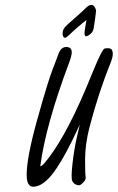

<svg xmlns="http://www.w3.org/2000/svg" viewBox="-20 -728 466 759"><path d="M321.8 -648.9Q289.6 -624.5 252 -588.4Q240.7 -578.6 237.3 -578.6Q227.5 -579.6 227.5 -595.9Q227.5 -612.3 240.5 -624.8Q253.4 -637.2 279.5 -659.9Q305.7 -682.6 318.4 -695.6Q331.1 -708.5 340.6 -708.5Q350.1 -708.5 355 -699.2Q359.9 -689.9 359.9 -685.5Q359.9 -681.2 356.4 -657Q353 -632.8 350.6 -617.4Q348.1 -602.1 337.2 -593.3Q326.2 -584.5 319.3 -584.5Q314.5 -585.4 314.2 -596.2Q314 -606.9 321.8 -648.9ZM139.2 -70.8Q145 -71.3 152.8 -79.6Q231 -169.9 317.9 -374Q321.8 -382.8 352.1 -456.3Q382.3 -529.8 392.6 -535.6Q395.5 -537.1 406.2 -537.4Q417 -537.6 421.4 -532Q425.8 -526.4 425.8 -514.2Q425.8 -502 418 -481.9Q369.1 -360.8 333.5 -224.1Q316.4 -156.2 316.4 -98.1Q316.4 -40 318.4 -29.8Q320.3 -19.5 312.3 -10.3Q304.2 -1 298.1 2.7Q292 6.3 281.2 2Q270.5 -2 265.6 -12.7Q260.3 -24.4 266.4 -79.6Q272.5 -134.8 283.2 -182.6L295.4 -235.4Q238.8 -111.3 195.3 -50.8Q151.9 9.8 110.8 10.3Q85.4 9.3 85.4 -36.6Q85.4 -105.5 127 -254.4Q168.5 -403.3 187.7 -452.9Q207 -502.4 210.9 -514.6Q221.2 -542.5 242.2 -542.2Q263.2 -542 263.7 -522Q263.7 -507.3 252.4 -478Q160.2 -231.9 139.2 -70.8Z"/></svg>

Font: Kristi
Style: Regular
Weight: 400
Italic angle: -15°
Version: Version 1.004